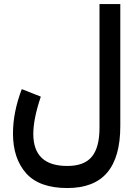

<svg xmlns="http://www.w3.org/2000/svg" viewBox="-20 -698 692 960"><path d="M581.5 -677.7V-67.4Q581.5 87.4 516.1 164.8Q450.7 242.2 316.4 242.2Q176.8 242.2 110.8 168.5Q44.9 94.2 44.9 -30.3Q44.9 -137.2 88.9 -252.4L184.1 -214.8Q146.5 -104 146.5 -28.3Q146.5 131.8 316.4 131.8Q401.4 131.8 439.5 85.2Q477.5 38.6 477.5 -58.6V-677.7Z"/></svg>

Font: Vazirmatn UI FD NL Medium
Style: Regular
Weight: 500
Designer: Saber Rastikerdar
Foundry: Saber Rastikerdar
Version: Version 33.003